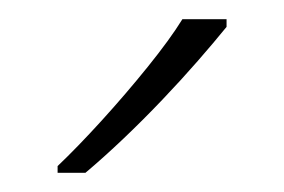

<svg xmlns="http://www.w3.org/2000/svg" viewBox="-20 -786 296 200"><path d="M216 -758Q203 -742 186 -722.5Q169 -703 149 -682Q129 -661 108.5 -641.5Q88 -622 69 -606H40V-613Q61 -633 86 -660.5Q111 -688 134 -716.5Q157 -745 170 -766H216Z"/></svg>

Font: Noto Sans Symbols ExtraLight
Style: Regular
Weight: 250
Version: Version 2.002